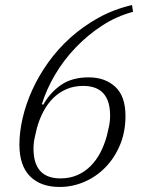

<svg xmlns="http://www.w3.org/2000/svg" viewBox="-20 -730 590 762"><path d="M217 12Q141 12 99 -30.5Q57 -73 57 -156Q57 -206 70 -262Q83 -318 108.5 -374Q134 -430 172 -483Q210 -536 259.5 -580.5Q309 -625 370 -659Q431 -693 504 -710L508 -683Q443 -666 385.5 -628.5Q328 -591 280.5 -541.5Q233 -492 198.5 -433.5Q164 -375 146 -316L152 -315Q179 -363 222.5 -393Q266 -423 332 -423Q397 -423 437.5 -385.5Q478 -348 478 -270Q478 -206 456 -154Q434 -102 397.5 -65Q361 -28 314 -8Q267 12 217 12ZM220 -22Q256 -22 285.5 -34.5Q315 -47 338 -69.5Q361 -92 377.5 -123Q394 -154 404 -191Q407 -204 412 -226Q417 -248 417 -271Q417 -389 310 -389Q274 -389 244.5 -376.5Q215 -364 192 -341.5Q169 -319 152.5 -288Q136 -257 126 -220Q123 -207 118 -185Q113 -163 113 -140Q113 -22 220 -22Z"/></svg>

Font: IBM Plex Serif Light
Style: Italic
Weight: 300
Italic angle: -14°
Designer: Mike Abbink, Paul van der Laan, Pieter van Rosmalen
Foundry: Bold Monday
Version: Version 3.001